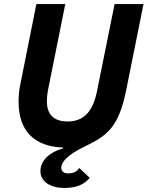

<svg xmlns="http://www.w3.org/2000/svg" viewBox="-20 -718 730 950"><path d="M160 -698 81 -303C74 -269 72 -240 72 -214C72 -70 150 7 292 12L293 16C214 38 180 84 180 129C180 183 233 212 299 212C362 212 399 192 424 162L372 113C359 134 339 140 318 140C292 140 283 127 283 111C283 91 303 53 393 10C505 -45 566 -79 605 -275L690 -698H547L460 -267C439 -164 394 -117 314 -117C247 -117 212 -151 212 -217C212 -236 215 -262 219 -280L303 -698Z"/></svg>

Font: Braiins Sans
Style: Bold Italic
Weight: 700
Italic angle: -11.31°
Designer: Mike Abbink, Paul van der Laan, Pieter van Rosmalen, Jiri Chlebus, Lubos Buracinsky
Foundry: Bold Monday, Sudetype
Version: Version 1.000;hotconv 1.0.109;makeotfexe 2.5.65596